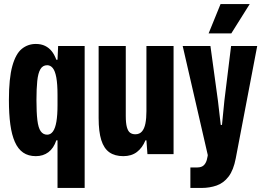

<svg xmlns="http://www.w3.org/2000/svg" viewBox="-20 -761 1299 948"><path d="M264 167V-68H258Q245 -29 219 -9.5Q193 10 157 10Q120 10 94.5 -7.5Q69 -25 53.5 -60Q38 -95 31 -146.5Q24 -198 24 -267Q24 -375 41 -435.5Q58 -496 88 -520Q118 -544 157 -544Q183 -544 202.5 -534.5Q222 -525 235.5 -508Q249 -491 258 -466H264L267 -534H398V167ZM213 -96Q230 -96 241.5 -112Q253 -128 258.5 -160.5Q264 -193 264 -242V-292Q264 -346 258 -378.5Q252 -411 240.5 -425Q229 -439 213 -439Q191 -439 179.5 -419.5Q168 -400 164 -361.5Q160 -323 160 -267Q160 -206 164.5 -168Q169 -130 181 -113Q193 -96 213 -96Z M589 10Q547 10 520 -9Q493 -28 480 -69.5Q467 -111 467 -178V-534H601V-189Q601 -153 606.5 -133Q612 -113 622.5 -105.5Q633 -98 648 -98Q669 -98 681 -112Q693 -126 698 -151.5Q703 -177 703 -212V-534H837V0H708L703 -68H698Q683 -31 656 -10.5Q629 10 589 10Z M920 167V66H952Q967 66 977.5 61Q988 56 995 43.5Q1002 31 1005 11L1016 -60L1012 31L882 -534H1019L1056 -264L1070 -144H1076L1088 -265L1121 -534H1250L1144 21Q1133 79 1108.5 111Q1084 143 1049.5 155Q1015 167 975 167ZM1010 -596 1069 -741H1213L1122 -596Z"/></svg>

Font: Mona Sans Condensed
Style: Bold
Weight: 700
Width: 3
Designer: Deni Anggara
Foundry: GitHub
Version: Version 2.000